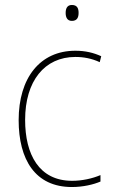

<svg xmlns="http://www.w3.org/2000/svg" viewBox="-20 -742 454 772"><path d="M269 -722C249 -722 244 -706 244 -690C244 -673 250 -658 269 -658C290 -658 296 -672 296 -690C296 -706 292 -722 269 -722ZM269 10C314 10 356 0 384 -12V-38C351 -24 310 -15 270 -15C137 -15 81 -121 81 -260C81 -416 159 -513 283 -513C316 -513 349 -507 381 -492L387 -516C356 -530 323 -538 283 -538C141 -538 55 -429 55 -259C55 -101 121 10 269 10Z"/></svg>

Font: Noto Sans Devanagari SemiCondensed Thin
Style: Regular
Weight: 100
Width: 4
Designer: Jelle Bosma - Monotype Design Team
Foundry: Monotype Imaging Inc.
Version: Version 2.004